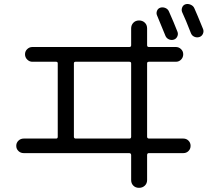

<svg xmlns="http://www.w3.org/2000/svg" viewBox="-20 -860 1040 940"><path d="M764.6 -822.3Q777.3 -826.2 790 -820.8Q802.7 -815.4 807.6 -802.7Q832 -748 848.6 -705.1Q853.5 -693.4 848.1 -681.6Q842.8 -669.9 831.1 -666Q818.4 -662.1 806.6 -667.5Q794.9 -672.9 790 -684.6Q759.8 -758.8 749 -784.2Q744.1 -794.9 748.5 -806.6Q752.9 -818.4 764.6 -822.3ZM931.6 -819.3Q942.4 -795.9 974.6 -716.8Q978.5 -705.1 973.1 -693.8Q967.8 -682.6 956.1 -678.7Q943.4 -674.8 931.2 -680.2Q918.9 -685.5 914.1 -699.2Q888.7 -764.6 872.1 -799.8Q867.2 -810.5 871.6 -822.8Q876 -835 887.7 -838.9Q900.4 -842.8 913.6 -836.9Q926.8 -831.1 931.6 -819.3ZM341.8 -549.8V-190.4Q341.8 -182.6 349.6 -181.6H613.3Q622.1 -181.6 622.1 -190.4V-549.8Q622.1 -557.6 613.3 -557.6H349.6Q341.8 -557.6 341.8 -549.8ZM95.7 -110.4Q81.1 -110.4 70.3 -120.6Q59.6 -130.9 59.6 -146Q59.6 -161.1 70.3 -171.4Q81.1 -181.6 95.7 -181.6H254.9Q262.7 -181.6 262.7 -190.4V-549.8Q262.7 -557.6 254.9 -557.6H138.7Q124 -557.6 113.3 -568.4Q102.5 -579.1 102.5 -594.2Q102.5 -609.4 113.3 -619.6Q124 -629.9 138.7 -629.9H613.3Q622.1 -629.9 622.1 -638.7V-720.7Q622.1 -737.3 632.8 -748.5Q643.6 -759.8 660.6 -759.8Q677.7 -759.8 689 -749Q700.2 -738.3 700.2 -720.7V-638.7Q700.2 -629.9 709 -629.9H840.8Q855.5 -629.9 866.2 -619.6Q877 -609.4 877 -594.2Q877 -579.1 866.7 -568.4Q856.4 -557.6 840.8 -557.6H709Q700.2 -557.6 700.2 -549.8V-190.4Q700.2 -182.6 709 -181.6H877.9Q892.6 -181.6 902.8 -171.4Q913.1 -161.1 913.1 -146Q913.1 -130.9 902.8 -120.6Q892.6 -110.4 877.9 -110.4H709Q700.2 -110.4 700.2 -100.6V21.5Q700.2 38.1 689 48.8Q677.7 59.6 660.6 59.6Q643.6 59.6 632.8 48.8Q622.1 38.1 622.1 21.5V-100.6Q622.1 -109.4 613.3 -110.4Z"/></svg>

Font: Rounded Mgen+ 1m regular
Style: Regular
Weight: 400
Designer: [Source Han Sans]
Ryoko NISHIZUKA  (kana & ideographs); Paul D. Hunt (Latin, Greek & Cyrillic); Wenlong ZHANG  (bopomofo
Version: Version 1.059.20150602